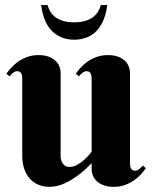

<svg xmlns="http://www.w3.org/2000/svg" viewBox="-20 -722 595 750"><path d="M487.8 -85Q487.8 -80.6 488.3 -75.4Q488.8 -70.3 490.7 -65.7Q492.7 -61 496.6 -58.1Q500.5 -55.2 507.8 -55.2Q517.1 -55.2 524.4 -61.8Q531.7 -68.4 538.1 -75.2L549.8 -64.9Q542.5 -54.7 531.5 -42.2Q520.5 -29.8 504.9 -18.6Q489.3 -7.3 469.2 0.2Q449.2 7.8 423.8 7.8Q402.3 7.8 386.5 2.2Q370.6 -3.4 359.6 -12.9Q348.6 -22.5 343.3 -35.4Q337.9 -48.3 337.9 -63V-85Q313.5 -58.6 286.6 -38.6Q274.9 -29.8 261.7 -21.5Q248.5 -13.2 234.4 -6.6Q220.2 0 205.1 3.9Q189.9 7.8 174.8 7.8Q145.5 7.8 124.8 -2.7Q104 -13.2 91.3 -30.3Q78.6 -47.4 72.8 -68.8Q66.9 -90.3 66.9 -111.8V-414.1Q66.9 -418.5 66.4 -423.6Q65.9 -428.7 64 -433.3Q62 -438 58.1 -440.9Q54.2 -443.8 46.9 -443.8Q38.1 -443.8 30.5 -437.3Q22.9 -430.7 17.1 -423.8L4.9 -434.1Q12.2 -444.3 23.2 -456.8Q34.2 -469.2 49.8 -480.5Q65.4 -491.7 85.7 -499.3Q106 -506.8 130.9 -506.8Q152.3 -506.8 168.5 -501.2Q184.6 -495.6 195.3 -486.1Q206.1 -476.6 211.4 -463.6Q216.8 -450.7 216.8 -436V-109.9Q216.8 -103 219 -95.9Q221.2 -88.9 225.3 -83Q229.5 -77.1 235.8 -73.5Q242.2 -69.8 251 -69.8Q265.1 -69.8 279.3 -77.1Q293.5 -84.5 305.2 -94.5Q316.9 -104.5 325.4 -114.3Q334 -124 337.9 -128.9V-414.1Q337.9 -418.5 337.4 -423.6Q336.9 -428.7 335 -433.3Q333 -438 329.1 -440.9Q325.2 -443.8 317.9 -443.8Q309.1 -443.8 301.5 -437.3Q293.9 -430.7 288.1 -423.8L275.9 -434.1Q283.2 -444.3 294.2 -456.8Q305.2 -469.2 320.8 -480.5Q336.4 -491.7 356.7 -499.3Q377 -506.8 401.9 -506.8Q423.3 -506.8 439.5 -501.2Q455.6 -495.6 466.3 -486.1Q477.1 -476.6 482.4 -463.6Q487.8 -450.7 487.8 -436ZM270 -566.9Q218.8 -566.9 184.3 -599.6Q149.9 -632.3 140.6 -702.1H166Q168.5 -691.9 174.6 -680.2Q180.7 -668.5 192.4 -658.2Q204.1 -647.9 222.9 -641.4Q241.7 -634.8 270 -634.8Q297.9 -634.8 316.7 -641.4Q335.4 -647.9 347.2 -658.2Q358.9 -668.5 365 -680.2Q371.1 -691.9 374 -702.1H398.9Q394.5 -667 383.3 -641.6Q372.1 -616.2 355.5 -599.6Q338.9 -583 317.1 -575Q295.4 -566.9 270 -566.9Z"/></svg>

Font: Berkshire Swash
Style: Regular
Weight: 700
Designer: Astigmatic (AOETI)
Foundry: Astigmatic (AOETI)
Version: Version 1.000